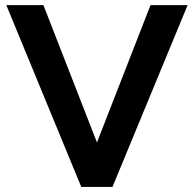

<svg xmlns="http://www.w3.org/2000/svg" viewBox="-20 -739 767 759"><path d="M151.6 -718.8 398.2 -86.4H328.4L575 -718.8H721.7L424.6 0H301.3L4.9 -718.8Z"/></svg>

Font: Min Sans VF VF
Style: Regular
Weight: 400
Designer: Jinseong-Kim, NotoSansCJK, Nunito
Foundry: Jinseong-Kim
Version: Version 1.420;Glyphs 3.1.2 (3151)